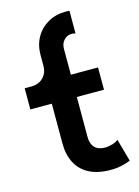

<svg xmlns="http://www.w3.org/2000/svg" viewBox="-125 -893 707 976"><g transform="rotate(-15 228.5 -405.5)"><path d="M139.9 -644.5V-587.9Q139.9 -562.3 129 -543Q118.2 -523.7 98.6 -512.8Q79.1 -502 53.5 -502H18.3V-390.6H131.1V-180.7Q131.1 -122.3 153.6 -78.9Q176 -35.4 221.2 -11.6Q266.4 12.2 334.7 12.2Q367.2 12.2 393.8 5.7Q420.4 -0.7 439 -8.3L405.8 -127Q395.3 -117.7 374.9 -111.3Q354.5 -105 335.7 -105Q312.3 -105 295.9 -113.6Q279.5 -122.3 271.2 -139.2Q262.9 -156 262.9 -180.7V-390.6H405.8V-507.8H262.9V-644.5Q262.9 -670.9 279.1 -689.1Q295.2 -707.3 320.6 -707.3Q331.8 -707.3 340.1 -704.1V-823.5Q335.4 -824.2 330.4 -824.3Q325.4 -824.5 320.6 -824.5Q268.3 -824.5 227.4 -801.4Q186.5 -778.3 163.2 -737.8Q139.9 -697.3 139.9 -644.5Z"/></g></svg>

Font: Giphurs
Style: Regular
Weight: 400
Version: Version 2.010